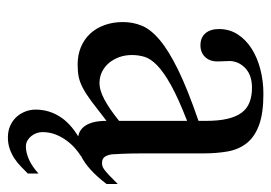

<svg xmlns="http://www.w3.org/2000/svg" viewBox="-120 -380 684 484"><g transform="rotate(90 222.0 -138.0)"><path d="M417.5 133.8Q409.2 142.1 399.9 151.1Q390.6 160.2 379.6 167.5Q368.7 174.8 355.5 179.4Q342.3 184.1 326.2 184.1Q310.5 184.1 297.6 178.5Q284.7 172.9 275.6 163.3Q266.6 153.8 261.5 141.1Q256.3 128.4 256.3 114.3Q256.3 80.1 274.9 51.8Q290.5 27.3 323.7 6.8Q320.3 5.9 316.4 4.9Q307.1 1.5 300 -6.8Q293 -15.1 288.8 -29.1Q284.7 -43 284.7 -64.5Q255.4 -41.5 236.1 -27.1Q216.8 -12.7 201.9 -4.9Q187 2.9 173.6 5.6Q160.2 8.3 142.6 8.3Q118.7 8.3 99.1 0.2Q79.6 -7.8 65.4 -22.7Q51.3 -37.6 43.5 -58.8Q35.6 -80.1 35.6 -106Q35.6 -130.9 44.7 -153.3Q53.7 -175.8 80.6 -198.5Q107.4 -221.2 156.2 -245.1Q205.1 -269 284.7 -296.4V-314.9Q284.7 -347.2 279.5 -369.1Q274.4 -391.1 264.2 -405Q253.9 -418.9 238 -425Q222.2 -431.2 201.2 -431.2Q170.4 -431.2 152.8 -415.3Q135.3 -399.4 133.8 -376.5L134.8 -347.2Q135.7 -326.2 124.3 -313.7Q112.8 -301.3 94.2 -301.3Q74.7 -301.3 64 -313.7Q53.2 -326.2 53.2 -348.1Q53.2 -374.5 66.7 -395.3Q80.1 -416 102.8 -430.4Q125.5 -444.8 155 -452.4Q184.6 -460 216.8 -460Q265.1 -460 294.7 -449.2Q324.2 -438.5 340.3 -418.7Q356.4 -398.9 361.6 -370.8Q366.7 -342.8 366.7 -307.6V-155.3Q366.7 -124 367.7 -104Q368.7 -84 369.1 -77.1Q371.6 -64 376.5 -58.6Q381.3 -53.2 390.6 -53.2Q395 -53.2 398.7 -54.2Q402.3 -55.2 408 -59.3Q413.6 -63.5 421.9 -71.3Q430.2 -79.1 443.8 -92.8V-64.5Q407.2 -16.6 372.6 0H373.5Q364.7 5.4 354.2 14.4Q343.8 23.4 334.5 35.9Q325.2 48.3 319.1 63.7Q313 79.1 313 97.2Q313 104 315.4 111.3Q317.9 118.7 322.8 124.8Q327.6 130.9 334.2 134.8Q340.8 138.7 349.6 138.7Q364.7 138.7 382.3 130.9Q399.9 123 417.5 106.9ZM284.7 -267.6Q228 -245.6 195.1 -227.3Q162.1 -209 145 -192.4Q127.9 -175.8 123.3 -160.4Q118.7 -145 118.7 -128.9Q118.7 -111.3 124 -96.7Q129.4 -82 138.4 -71Q147.5 -60.1 159.9 -53.7Q172.4 -47.4 186.5 -46.9Q205.6 -45.9 229.7 -58.6Q253.9 -71.3 284.7 -96.2Z"/></g></svg>

Font: Doulos SIL Phon
Style: Regular
Weight: 400
Designer: Walt Agee, Victor Gaultney, Peter Martin, Debbi Hosken, Becca Hirsbrunner
Foundry: SIL International
Version: Version 5.000